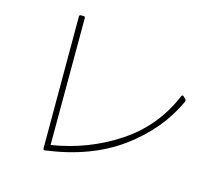

<svg xmlns="http://www.w3.org/2000/svg" viewBox="-105 -880 1210 1037"><g transform="rotate(15 500.0 -361.5)"><path d="M861 -457Q864 -463 868 -463Q871 -463 874 -460L887 -447Q892 -441 889 -434Q810 -261 642.5 -139Q475 -17 226 16H224Q216 16 216 7V-730Q216 -739 225 -739H240Q249 -739 249 -730L248 -20Q451 -52 617.5 -162Q784 -272 861 -457Z"/></g></svg>

Font: LINE Seed JP_TTF Thin
Style: Regular
Weight: 250
Designer: LY Corporation & Fontrix & Fontworks
Version: Version 1.008